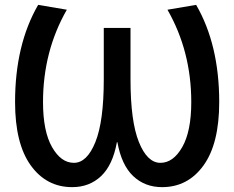

<svg xmlns="http://www.w3.org/2000/svg" viewBox="-20 -760 964 790"><path d="M461 -175Q444 -81 396 -35.5Q348 10 277 10Q171 10 106.5 -79.5Q42 -169 42 -340Q42 -576 137 -740L255 -720Q157 -549 157 -340Q157 -220 194 -155Q231 -90 284 -90Q338 -90 372.5 -175.5Q407 -261 407 -433V-645H517V-433Q517 -261 551.5 -175.5Q586 -90 640 -90Q693 -90 730 -155Q767 -220 767 -340Q767 -549 669 -720L787 -740Q882 -576 882 -340Q882 -169 817.5 -79.5Q753 10 647 10Q576 10 528 -35.5Q480 -81 463 -175Z"/></svg>

Font: Mplus 1p Medium
Style: Regular
Weight: 500
Version: Version 1.061